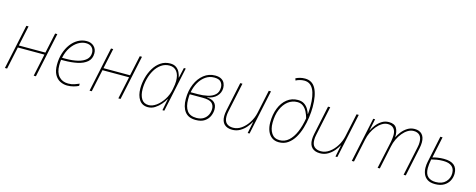

<svg xmlns="http://www.w3.org/2000/svg" viewBox="-34 -1475 5432 2191"><g transform="rotate(15 2682.0 -380.0)"><path d="M30 0 142 -528H168L117 -289H431L482 -528H508L396 0H370L426 -264H112L56 0Z M767 10Q723 10 683 -10Q643 -30 618.5 -74.5Q594 -119 594 -191Q594 -264 614 -327Q634 -390 669.5 -437.5Q705 -485 752.5 -511.5Q800 -538 855 -538Q907 -538 940 -506.5Q973 -475 973 -425Q973 -360 930 -323Q887 -286 815.5 -271Q744 -256 657 -256H625Q623 -244 622 -226.5Q621 -209 621 -191Q621 -106 661.5 -60.5Q702 -15 772 -15Q813 -15 845.5 -26.5Q878 -38 901 -48V-22Q879 -10 842.5 0Q806 10 767 10ZM630 -281H674Q753 -281 814.5 -296Q876 -311 911 -342.5Q946 -374 946 -424Q946 -462 922 -487.5Q898 -513 851 -513Q805 -513 760 -485.5Q715 -458 680 -406Q645 -354 630 -281Z M1030 0 1142 -528H1168L1117 -289H1431L1482 -528H1508L1396 0H1370L1426 -264H1112L1056 0Z M1720 10Q1653 10 1618 -41Q1583 -92 1583 -175Q1583 -236 1599.5 -300Q1616 -364 1648.5 -418Q1681 -472 1729.5 -505Q1778 -538 1841 -538Q1885 -538 1913 -517.5Q1941 -497 1955 -466.5Q1969 -436 1974 -407H1976L2003 -528H2025L1913 0H1891L1918 -139H1916Q1899 -108 1870 -73.5Q1841 -39 1803 -14.5Q1765 10 1720 10ZM1723 -15Q1766 -15 1812 -48Q1858 -81 1894.5 -137.5Q1931 -194 1944 -264Q1950 -296 1953 -318.5Q1956 -341 1956 -361Q1956 -434 1925 -473.5Q1894 -513 1840 -513Q1785 -513 1742 -483Q1699 -453 1669.5 -403.5Q1640 -354 1625 -294Q1610 -234 1610 -175Q1610 -102 1638 -58.5Q1666 -15 1723 -15Z M2285 10Q2198 10 2156.5 -44.5Q2115 -99 2115 -194Q2115 -292 2148 -369.5Q2181 -447 2239 -492.5Q2297 -538 2371 -538Q2417 -538 2444.5 -522Q2472 -506 2484 -480Q2496 -454 2496 -424Q2496 -367 2455.5 -325Q2415 -283 2344 -274V-272Q2463 -266 2463 -161Q2463 -123 2446 -83.5Q2429 -44 2390 -17Q2351 10 2285 10ZM2149 -281H2231Q2293 -281 2347.5 -293Q2402 -305 2435.5 -336Q2469 -367 2469 -423Q2469 -460 2446.5 -486.5Q2424 -513 2368 -513Q2311 -513 2266 -482Q2221 -451 2191 -398.5Q2161 -346 2149 -281ZM2287 -15Q2337 -15 2370 -36Q2403 -57 2419 -90Q2435 -123 2435 -160Q2435 -204 2406 -230Q2377 -256 2295 -256H2145Q2144 -249 2143 -235Q2142 -221 2142 -196Q2142 -109 2176.5 -62Q2211 -15 2287 -15Z M2716 10Q2655 10 2622 -22.5Q2589 -55 2589 -118Q2589 -148 2597 -186L2669 -528H2695L2622 -183Q2618 -166 2616.5 -151Q2615 -136 2615 -122Q2615 -66 2643 -40.5Q2671 -15 2720 -15Q2773 -15 2820 -49Q2867 -83 2901 -137.5Q2935 -192 2948 -254L3006 -528H3032L2920 0H2898L2926 -139H2924Q2908 -108 2878.5 -73Q2849 -38 2808 -14Q2767 10 2716 10Z M3267 10Q3217 10 3183 -15.5Q3149 -41 3132 -85Q3115 -129 3115 -184Q3115 -278 3144.5 -352.5Q3174 -427 3228.5 -470Q3283 -513 3356 -513Q3401 -513 3430.5 -493.5Q3460 -474 3477.5 -445Q3495 -416 3504 -387H3506Q3507 -400 3509 -425.5Q3511 -451 3511 -478Q3511 -608 3476 -676.5Q3441 -745 3369 -745Q3342 -745 3316 -738Q3290 -731 3270 -720L3262 -744Q3286 -756 3312.5 -763Q3339 -770 3371 -770Q3457 -770 3497.5 -694Q3538 -618 3538 -478Q3538 -421 3529 -354.5Q3520 -288 3501 -224Q3482 -160 3450.5 -107Q3419 -54 3373.5 -22Q3328 10 3267 10ZM3269 -15Q3330 -15 3376 -56Q3422 -97 3453 -169Q3484 -241 3499 -335Q3489 -373 3471.5 -408Q3454 -443 3426 -465.5Q3398 -488 3356 -488Q3295 -488 3247 -451Q3199 -414 3170.5 -346.5Q3142 -279 3142 -186Q3142 -111 3174 -63Q3206 -15 3269 -15Z M3753 10Q3692 10 3659 -22.5Q3626 -55 3626 -118Q3626 -148 3634 -186L3706 -528H3732L3659 -183Q3655 -166 3653.5 -151Q3652 -136 3652 -122Q3652 -66 3680 -40.5Q3708 -15 3757 -15Q3810 -15 3857 -49Q3904 -83 3938 -137.5Q3972 -192 3985 -254L4043 -528H4069L3957 0H3935L3963 -139H3961Q3945 -108 3915.5 -73Q3886 -38 3845 -14Q3804 10 3753 10Z M4128 0 4240 -528H4262L4233 -389H4235Q4250 -421 4276.5 -455.5Q4303 -490 4340 -514Q4377 -538 4425 -538Q4490 -538 4515 -497Q4540 -456 4536 -389H4537Q4552 -422 4579.5 -456.5Q4607 -491 4644.5 -514.5Q4682 -538 4729 -538Q4785 -538 4815.5 -505.5Q4846 -473 4846 -410Q4846 -380 4838 -342L4766 0H4740L4813 -345Q4817 -362 4818.5 -377Q4820 -392 4820 -406Q4820 -462 4794 -487.5Q4768 -513 4724 -513Q4688 -513 4655 -493Q4622 -473 4594 -439Q4566 -405 4546 -362.5Q4526 -320 4517 -275L4459 0H4433L4504 -330Q4508 -352 4510 -374Q4512 -396 4512 -409Q4512 -458 4487.5 -485.5Q4463 -513 4418 -513Q4383 -513 4350 -492.5Q4317 -472 4289 -438Q4261 -404 4241 -361.5Q4221 -319 4212 -274L4154 0Z M5112 10Q5055 10 5022 -12Q4989 -34 4974.5 -69.5Q4960 -105 4960 -145Q4960 -180 4966.5 -211Q4973 -242 4980 -276L5033 -528H5059L5006 -276Q5029 -284 5066 -289.5Q5103 -295 5137 -295Q5221 -295 5260 -261Q5299 -227 5299 -163Q5299 -118 5278.5 -78.5Q5258 -39 5216.5 -14.5Q5175 10 5112 10ZM5114 -15Q5190 -15 5231 -57.5Q5272 -100 5272 -161Q5272 -191 5259.5 -215.5Q5247 -240 5217 -255Q5187 -270 5134 -270Q5095 -270 5060 -264Q5025 -258 4999 -251Q4987 -190 4987 -147Q4987 -77 5021 -46Q5055 -15 5114 -15Z"/></g></svg>

Font: Noto Sans Disp Thin
Style: Italic
Weight: 100
Italic angle: -12°
Designer: Monotype Design Team
Foundry: Monotype Imaging Inc.
Version: Version 2.000;GOOG;noto-source:20170915:90ef993387c0